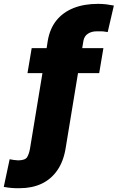

<svg xmlns="http://www.w3.org/2000/svg" viewBox="-49 -780 616 1004"><path d="M491.7 -528.3 469.7 -397.5H358.9L293.9 -2.9Q282.7 64.5 250.5 110.8Q218.3 157.2 168.5 180.7Q118.7 204.1 54.2 204.1Q33.7 204.6 13.9 203.1Q-5.9 201.7 -29.3 197.3L1.5 52.7Q10.3 54.7 22.7 56.4Q35.2 58.1 46.4 58.6Q83 58.1 93 41.5Q103 24.9 107.9 -2.9L172.9 -397.5H94.7L116.7 -528.3H194.8L200.7 -566.4Q211.4 -629.9 245.8 -672.9Q280.3 -715.8 335.4 -737.8Q390.6 -759.8 463.4 -759.8Q487.8 -759.8 507.1 -757.3Q526.4 -754.9 546.4 -751L514.2 -612.3Q502.9 -614.7 491.2 -615.7Q479.5 -616.7 459 -616.2Q430.7 -616.7 411.1 -604Q391.6 -591.3 387.2 -566.4L380.9 -528.3Z"/></svg>

Font: Inter 28pt Black
Style: Italic
Weight: 900
Italic angle: -9.3988°
Designer: Rasmus Andersson
Foundry: rsms
Version: Version 4.001;git-66647c0bb